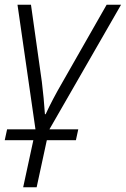

<svg xmlns="http://www.w3.org/2000/svg" viewBox="-25 -552 532 812"><path d="M73 240H130L173 41H296L306 -5H184L487 -532H426L239 -204Q196 -130 168 -69H165Q163 -101 159.5 -137Q156 -173 152 -206L106 -532H49L125 -5H5L-5 41H116Z"/></svg>

Font: Noto Sans UI Light
Style: Italic
Weight: 300
Italic angle: -12°
Designer: Monotype Design Team
Foundry: Monotype Imaging Inc.
Version: Version 1.901